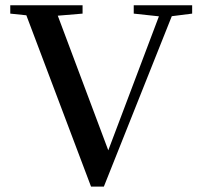

<svg xmlns="http://www.w3.org/2000/svg" viewBox="-20 -683 765 722"><path d="M322.3 18.6 79.1 -625.5 18.6 -631.8V-663.1H290.5V-631.8L197.3 -624L387.2 -117.7L577.6 -621.6L482.9 -631.8V-663.1H702.6V-631.8L626 -622.1L370.6 18.6Z"/></svg>

Font: Elstob 10pt Medium
Style: Regular
Weight: 500
Designer: Peter S. Baker
Version: Version 1.015